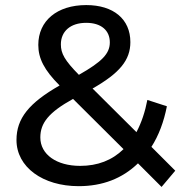

<svg xmlns="http://www.w3.org/2000/svg" viewBox="-20 -726 726 757"><path d="M290 8C384 8 462 -22 524 -82L617 11L671 -53L577 -147C606 -192 626 -246 638 -307L561 -332C552 -285 538 -243 518 -205L345 -377C452 -438 494 -489 494 -560C494 -651 427 -706 320 -706C205 -706 131 -644 131 -549C131 -496 154 -450 215 -389C94 -320 45 -259 45 -174C45 -67 149 8 290 8ZM268 -336 467 -138C422 -94 365 -72 296 -72C203 -72 139 -117 139 -184C139 -241 172 -283 268 -336ZM220 -551C220 -602 257 -636 320 -636C379 -636 413 -606 413 -559C413 -515 383 -483 291 -431C235 -488 220 -515 220 -551Z"/></svg>

Font: Malon Grotesk Med
Style: Regular
Weight: 500
Designer: Julieta Ulanovsky
Foundry: Julieta Ulanovsky
Version: Version 7.200